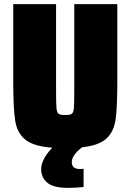

<svg xmlns="http://www.w3.org/2000/svg" viewBox="-20 -708 631 928"><path d="M547 -688V-313Q547 -188 538.5 -129.5Q530 -71 494 -38Q458 -5 377 4Q357 18 342 37.5Q327 57 327 75Q327 91 336 100Q345 109 369 109L384 108V196Q344 200 308 200Q238 200 208.5 175Q179 150 179 110Q179 85 193.5 58Q208 31 233 6Q142 -1 102.5 -33Q63 -65 53.5 -124Q44 -183 44 -313V-688H251V-270Q251 -206 253 -185Q255 -164 263 -158Q271 -152 295 -152Q319 -152 327 -158Q335 -164 337 -185Q339 -206 339 -270V-688Z"/></svg>

Font: Saira Semi Condensed Black
Style: Regular
Weight: 900
Width: 4
Designer: Hector Gatti with collaboration of the Omnibus-Type team
Foundry: Omnibus-Type
Version: Version 1.001; ttfautohint (v1.8)